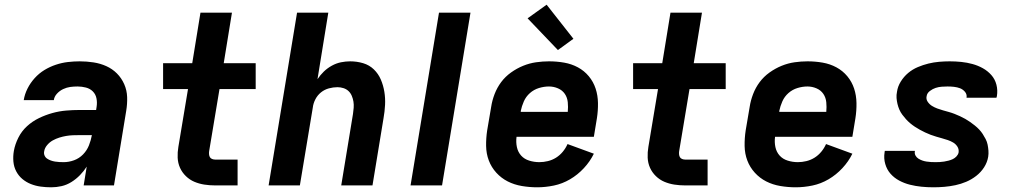

<svg xmlns="http://www.w3.org/2000/svg" viewBox="-20 -789 4340 817"><path d="M198 8Q175 8 153 5Q131 2 111 -6Q91 -14 75 -27.5Q59 -41 49 -60Q39 -79 37 -101.5Q35 -124 39 -147Q44 -175 58 -203Q72 -231 95 -252Q118 -273 146 -286.5Q174 -300 203 -308Q232 -316 261 -318.5Q290 -321 319 -321H389L391 -334Q394 -353 390.5 -370.5Q387 -388 375 -400Q363 -412 345.5 -416.5Q328 -421 310 -421Q294 -421 279 -419Q264 -417 249 -410Q234 -403 222.5 -390.5Q211 -378 209 -363H81Q85 -388 97 -412Q109 -436 127.5 -456.5Q146 -477 169 -491Q192 -505 217.5 -513.5Q243 -522 268.5 -525Q294 -528 319 -528Q349 -528 378 -523.5Q407 -519 432.5 -507.5Q458 -496 477.5 -476.5Q497 -457 508.5 -431Q520 -405 521 -376Q522 -347 517 -317L465 0H336L349 -80Q337 -61 320.5 -44Q304 -27 284 -14.5Q264 -2 242 3Q220 8 198 8ZM251 -99Q273 -99 295 -107Q317 -115 333.5 -132Q350 -149 358.5 -170.5Q367 -192 371 -214H319Q304 -214 290 -213.5Q276 -213 261.5 -210.5Q247 -208 232.5 -203.5Q218 -199 204.5 -191.5Q191 -184 180.5 -171.5Q170 -159 168 -145Q166 -136 169.5 -127.5Q173 -119 180.5 -114Q188 -109 196.5 -106Q205 -103 214 -101.5Q223 -100 232.5 -99.5Q242 -99 251 -99Z M896 0Q872 0 849.5 -3.5Q827 -7 807 -15.5Q787 -24 771 -39.5Q755 -55 746 -75Q737 -95 736 -118Q735 -141 739 -164L780 -410H674V-520H798L833 -735H967L932 -520H1068V-410H914L870 -146Q869 -140 869.5 -133Q870 -126 873 -120.5Q876 -115 882.5 -112.5Q889 -110 895 -110H991V0Z M1123 0 1244 -735H1377L1331 -452Q1343 -470 1358 -484.5Q1373 -499 1392 -509.5Q1411 -520 1431 -524Q1451 -528 1470 -528Q1499 -528 1525.5 -520Q1552 -512 1571 -493.5Q1590 -475 1600.5 -450.5Q1611 -426 1615.5 -398.5Q1620 -371 1618.5 -342.5Q1617 -314 1612 -286L1565 0H1432L1482 -304Q1484 -317 1485 -330.5Q1486 -344 1484 -356.5Q1482 -369 1477 -381Q1472 -393 1463 -401.5Q1454 -410 1441.5 -414Q1429 -418 1416 -418Q1398 -418 1379.5 -413Q1361 -408 1346 -396Q1331 -384 1322 -366.5Q1313 -349 1311 -331L1256 0Z M1727 0 1848 -735H1982L1861 0Z M2266 8Q2233 8 2200.5 2.5Q2168 -3 2140.5 -17Q2113 -31 2092 -54Q2071 -77 2060 -106Q2049 -135 2048.5 -168Q2048 -201 2053 -234L2070 -334Q2074 -361 2084.5 -388.5Q2095 -416 2112.5 -439.5Q2130 -463 2154.5 -480.5Q2179 -498 2206 -509Q2233 -520 2261 -524Q2289 -528 2316 -528Q2349 -528 2380.5 -522.5Q2412 -517 2439 -502.5Q2466 -488 2485.5 -464.5Q2505 -441 2514.5 -412Q2524 -383 2524.5 -350.5Q2525 -318 2520 -286L2507 -207H2178Q2175 -184 2179.5 -163Q2184 -142 2197.5 -127Q2211 -112 2232 -105.5Q2253 -99 2275 -99Q2293 -99 2311.5 -103.5Q2330 -108 2346 -118Q2362 -128 2374.5 -143Q2387 -158 2395 -176L2507 -135Q2491 -102 2464.5 -73.5Q2438 -45 2405.5 -26Q2373 -7 2337 0.5Q2301 8 2266 8ZM2196 -313H2396Q2398 -334 2396 -354Q2394 -374 2383.5 -389.5Q2373 -405 2354.5 -413Q2336 -421 2316 -421Q2295 -421 2273.5 -414.5Q2252 -408 2235 -393Q2218 -378 2209 -357.5Q2200 -337 2196 -317ZM2354 -576 2225 -711 2306 -769 2420 -624Z M2896 0Q2872 0 2849.5 -3.5Q2827 -7 2807 -15.5Q2787 -24 2771 -39.5Q2755 -55 2746 -75Q2737 -95 2736 -118Q2735 -141 2739 -164L2780 -410H2674V-520H2798L2833 -735H2967L2932 -520H3068V-410H2914L2870 -146Q2869 -140 2869.5 -133Q2870 -126 2873 -120.5Q2876 -115 2882.5 -112.5Q2889 -110 2895 -110H2991V0Z M3366 8Q3333 8 3300.5 2.5Q3268 -3 3240.5 -17Q3213 -31 3192 -54Q3171 -77 3160 -106Q3149 -135 3148.5 -168Q3148 -201 3153 -234L3170 -334Q3174 -361 3184.5 -388.5Q3195 -416 3212.5 -439.5Q3230 -463 3254.5 -480.5Q3279 -498 3306 -509Q3333 -520 3361 -524Q3389 -528 3416 -528Q3449 -528 3480.5 -522.5Q3512 -517 3539 -502.5Q3566 -488 3585.5 -464.5Q3605 -441 3614.5 -412Q3624 -383 3624.5 -350.5Q3625 -318 3620 -286L3607 -207H3278Q3275 -184 3279.5 -163Q3284 -142 3297.5 -127Q3311 -112 3332 -105.5Q3353 -99 3375 -99Q3393 -99 3411.5 -103.5Q3430 -108 3446 -118Q3462 -128 3474.5 -143Q3487 -158 3495 -176L3607 -135Q3591 -102 3564.5 -73.5Q3538 -45 3505.5 -26Q3473 -7 3437 0.5Q3401 8 3366 8ZM3296 -313H3496Q3498 -334 3496 -354Q3494 -374 3483.5 -389.5Q3473 -405 3454.5 -413Q3436 -421 3416 -421Q3395 -421 3373.5 -414.5Q3352 -408 3335 -393Q3318 -378 3309 -357.5Q3300 -337 3296 -317Z M3952 8Q3926 8 3901 5.5Q3876 3 3852 -3Q3828 -9 3806.5 -20.5Q3785 -32 3769.5 -49.5Q3754 -67 3747 -91Q3740 -115 3744 -140L3745 -147H3873V-146Q3871 -136 3875.5 -127.5Q3880 -119 3888 -114Q3896 -109 3904.5 -106Q3913 -103 3922.5 -101.5Q3932 -100 3941.5 -99.5Q3951 -99 3961 -99Q3970 -99 3979 -99.5Q3988 -100 3997.5 -101.5Q4007 -103 4016.5 -105.5Q4026 -108 4034.5 -112Q4043 -116 4050 -123.5Q4057 -131 4059 -140Q4061 -154 4054 -165Q4047 -176 4036 -182.5Q4025 -189 4013 -193Q4001 -197 3988.5 -200.5Q3976 -204 3964 -207.5Q3952 -211 3940 -215.5Q3928 -220 3916.5 -225.5Q3905 -231 3894 -237Q3883 -243 3872.5 -250Q3862 -257 3852.5 -265Q3843 -273 3835 -282Q3827 -291 3819.5 -301Q3812 -311 3807 -322.5Q3802 -334 3799 -346.5Q3796 -359 3795 -372Q3794 -385 3797 -399Q3800 -421 3813 -442Q3826 -463 3844.5 -478.5Q3863 -494 3885.5 -503.5Q3908 -513 3930.5 -518.5Q3953 -524 3976 -526Q3999 -528 4021 -528Q4046 -528 4070.5 -525.5Q4095 -523 4118.5 -516.5Q4142 -510 4162.5 -498.5Q4183 -487 4198.5 -469.5Q4214 -452 4220 -428.5Q4226 -405 4222 -380L4220 -373H4092L4093 -374Q4095 -388 4086 -398.5Q4077 -409 4065 -413.5Q4053 -418 4039.5 -419.5Q4026 -421 4012 -421Q3999 -421 3986.5 -420Q3974 -419 3961.5 -415Q3949 -411 3937 -402Q3925 -393 3923 -380Q3920 -367 3927.5 -356Q3935 -345 3945.5 -338.5Q3956 -332 3968 -327.5Q3980 -323 3992.5 -319.5Q4005 -316 4017.5 -312.5Q4030 -309 4041.5 -304.5Q4053 -300 4065 -294.5Q4077 -289 4087.5 -283Q4098 -277 4108 -270Q4118 -263 4128 -255Q4138 -247 4146.5 -238Q4155 -229 4161.5 -219Q4168 -209 4174 -197.5Q4180 -186 4182.5 -173.5Q4185 -161 4186 -148Q4187 -135 4185 -122Q4181 -98 4167.5 -77Q4154 -56 4134 -40.5Q4114 -25 4091.5 -15.5Q4069 -6 4045.5 -1Q4022 4 3998.5 6Q3975 8 3952 8Z"/></svg>

Font: Iosevka Aile Extrabold
Style: Italic
Weight: 800
Italic angle: -9°
Designer: Belleve Invis
Foundry: Belleve Invis
Version: Version 31.1.0; ttfautohint (v1.8.4)